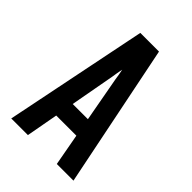

<svg xmlns="http://www.w3.org/2000/svg" viewBox="-215 -832 930 930"><g transform="rotate(45 250.0 -367.5)"><path d="M37 0 186 -735H314L463 0H349L319 -164H181L151 0ZM198 -260H302L260 -490Q258 -504 255.5 -518.5Q253 -533 250 -547Q247 -533 244.5 -518.5Q242 -504 240 -490Z"/></g></svg>

Font: Iosevka Algr
Style: Bold
Weight: 700
Monospace: yes
Designer: Belleve Invis
Foundry: Belleve Invis
Version: Version 26.0.2; ttfautohint (v1.8.3)